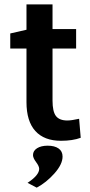

<svg xmlns="http://www.w3.org/2000/svg" viewBox="-20 -634 410 878"><path d="M101.1 -412.1H26.9V-481L101.1 -498V-613.8H220.2V-501H328.1V-412.1H220.2V-173.8Q220.2 -124 235.8 -103.5Q251.5 -83 288.1 -83Q306.6 -83 341.8 -90.8L349.1 -3.9Q312 9.8 258.8 9.8Q182.1 9.8 141.6 -34.9Q101.1 -79.6 101.1 -167ZM159.2 138.2Q159.2 126 145 107.2Q130.9 88.4 130.9 75.2Q130.9 55.7 149.4 43.9Q168 32.2 198.2 32.2Q229.5 32.2 247.8 44.9Q266.1 57.6 266.1 82Q266.1 117.2 228.8 159.2Q191.4 201.2 147.9 224.1L106 202.1Q159.2 167 159.2 138.2Z"/></svg>

Font: LT Hoop SemBd
Style: Regular
Weight: 600
Designer: Daniel Lyons
Foundry: LyonsType
Version: Version 1.000